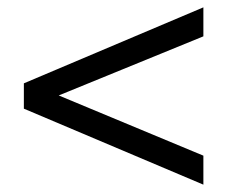

<svg xmlns="http://www.w3.org/2000/svg" viewBox="-20 -494 624 523"><path d="M45 -198V-267L534 -474V-395L140 -234L534 -70V9Z"/></svg>

Font: ColatingCofangSans
Style: Regular
Weight: 400
Foundry: GNU
Version: Version 412.227;June 27, 2022;FontCreator 11.0.0.2412 32-bit